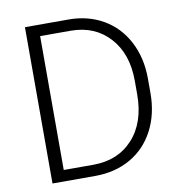

<svg xmlns="http://www.w3.org/2000/svg" viewBox="-80 -786 815 860"><g transform="rotate(-10 327.5 -355.5)"><path d="M89.8 0V-710.9H288.6Q376 -710.9 445.3 -671.1Q514.6 -631.3 553.5 -557.1Q592.3 -482.9 592.3 -388.2V-322.8Q592.3 -227.5 553.7 -153.8Q515.1 -80.1 445.1 -40Q375 0 284.2 0ZM149.9 -659.7V-50.8H284.7Q397 -50.8 464.8 -125.2Q532.7 -199.7 532.7 -326.7V-389.2Q532.7 -511.7 465.8 -585.4Q398.9 -659.2 289.6 -659.7Z"/></g></svg>

Font: Roboto-Light
Style: Regular
Weight: 300
Designer: Google
Version: Version 2.137; 2017